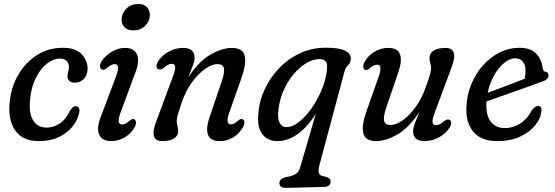

<svg xmlns="http://www.w3.org/2000/svg" viewBox="-20 -696 2774 960"><path d="M279.5 -403Q247.5 -403 216 -379Q184.5 -355 161.5 -311.2Q138.5 -267.5 131.5 -208.5Q122 -132.5 145 -95.2Q168 -58 212.5 -58Q248.5 -58 279.2 -78.8Q310 -99.5 329 -141Q336 -151.5 343 -158.2Q350 -165 359 -165Q369 -165 374.8 -154.8Q380.5 -144.5 374 -124Q365.5 -91.5 340.2 -60.8Q315 -30 273.2 -10.2Q231.5 9.5 172.5 9.5Q92 9.5 54.8 -45.5Q17.5 -100.5 29.5 -195.5Q38 -266.5 73.5 -326Q109 -385.5 165.8 -421.2Q222.5 -457 295 -457Q358 -457 388 -425.2Q418 -393.5 418 -352.5Q417.5 -319.5 398.8 -301Q380 -282.5 354.5 -282.5Q337 -282.5 327 -291.5Q317 -300.5 317.5 -315Q317.5 -326 321 -337.2Q324.5 -348.5 324.5 -361.5Q324.5 -380.5 312.5 -391.8Q300.5 -403 279.5 -403Z M646 -544Q617.5 -544 602 -560.5Q586.5 -577 588 -602Q589.5 -630.5 612.2 -653.2Q635 -676 672 -676Q701 -676 715.8 -659Q730.5 -642 729 -616Q727.5 -588 704.8 -566Q682 -544 646 -544ZM584 -137Q571.5 -103.5 573.2 -88.5Q575 -73.5 590.5 -73.5Q598.5 -73.5 607.5 -77.8Q616.5 -82 628.5 -93Q642.5 -104.5 651.5 -99.5Q658.5 -96 659.8 -85Q661 -74 652.5 -58.5Q635.5 -28.5 604 -9.5Q572.5 9.5 536 9.5Q490 9.5 475.8 -23Q461.5 -55.5 484.5 -113.5L558.5 -309.5Q572 -344.5 570.2 -360Q568.5 -375.5 552.5 -375.5Q536 -375.5 513.5 -355Q498.5 -344 489.5 -348.5Q481.5 -351.5 480.2 -362.5Q479 -373.5 487.5 -388.5Q505.5 -417.5 538.2 -437Q571 -456.5 606 -456.5Q650.5 -456.5 665 -423.8Q679.5 -391 656 -330.5Z M772.5 -349.5Q763.5 -352.5 762.8 -364.2Q762 -376 770.5 -389.5Q790.5 -420 824.8 -438.2Q859 -456.5 894.5 -456.5Q953 -456.5 953 -407.5Q953 -391 944.5 -368.8Q936 -346.5 922 -310.5Q975 -390.5 1033.2 -423.5Q1091.5 -456.5 1139 -456.5Q1195.5 -456.5 1203.8 -415Q1212 -373.5 1186.5 -304L1127.5 -136.5Q1105 -74.5 1134 -74.5Q1142.5 -74.5 1150.8 -78.5Q1159 -82.5 1171 -93.5Q1184.5 -104.5 1193 -99.5Q1200.5 -96.5 1201.8 -85.8Q1203 -75 1195 -60Q1176.5 -27.5 1146 -9Q1115.5 9.5 1079 9.5Q1031.5 9.5 1020 -22.2Q1008.5 -54 1028 -111L1089 -290Q1104.5 -336 1099.2 -355.8Q1094 -375.5 1067.5 -375.5Q1040 -375.5 1005.8 -351.8Q971.5 -328 939.5 -284Q907.5 -240 887 -179Q873 -137 868.2 -120.2Q863.5 -103.5 863.5 -92Q863.5 -79.5 867.2 -67Q871 -54.5 871 -39.5Q871 -16.5 849.5 -3.5Q828 9.5 791 9.5Q721.5 9.5 763.5 -95L842.5 -308Q857.5 -346 856 -361.5Q854.5 -377 838 -377Q821.5 -377 798.5 -356.5Q782.5 -344.5 772.5 -349.5Z M1412.5 243.5Q1377 244.5 1377 219Q1377 197 1410.5 189.5Q1444 184 1459 173.5Q1474 163 1480 144L1559 -127Q1516 -59 1467.2 -24.8Q1418.5 9.5 1367 9.5Q1318 9.5 1291.2 -25.8Q1264.5 -61 1272 -131.5Q1276.5 -191 1303.2 -248.8Q1330 -306.5 1374.5 -353.8Q1419 -401 1478.8 -429.2Q1538.5 -457.5 1610 -457.5Q1677.5 -457.5 1706.8 -442Q1736 -426.5 1734 -400.5Q1732.5 -381 1720 -369.5Q1707.5 -358 1702 -336.5L1576.5 132Q1571.5 151 1573.5 164.2Q1575.5 177.5 1587.5 182.5L1614 189.5Q1633 196.5 1633 210.5Q1633 237.5 1601.5 238.5ZM1372 -145.5Q1366.5 -103.5 1378.2 -82Q1390 -60.5 1412.5 -60.5Q1444.5 -60.5 1479.2 -89.5Q1514 -118.5 1544.5 -164.2Q1575 -210 1594.5 -262.2Q1614 -314.5 1615.5 -361Q1617 -400.5 1578 -400.5Q1544 -400.5 1509.5 -379.2Q1475 -358 1445.5 -322Q1416 -286 1396.5 -240.2Q1377 -194.5 1372 -145.5Z M2226 -97.5Q2235 -94 2235.8 -82.5Q2236.5 -71 2228 -58Q2209 -28 2174.5 -9.2Q2140 9.5 2104.5 9.5Q2045.5 9.5 2045.5 -39Q2045.5 -56 2054 -78Q2062.5 -100 2077 -136.5Q2024 -56 1966.2 -23.2Q1908.5 9.5 1861 9.5Q1804.5 9.5 1796.2 -32Q1788 -73.5 1813.5 -143L1872.5 -310.5Q1895 -372.5 1866 -372.5Q1849 -372.5 1828.5 -354.5Q1813.5 -342 1805 -347Q1797.5 -350.5 1796.5 -361.2Q1795.5 -372 1803.5 -387.5Q1820 -417.5 1852 -437Q1884 -456.5 1921 -456.5Q1968.5 -456.5 1980 -424.5Q1991.5 -392.5 1972 -336L1911 -157Q1895.5 -111 1900.8 -91Q1906 -71 1932.5 -71Q1960 -71 1994 -94.8Q2028 -118.5 2059.5 -162.8Q2091 -207 2111.5 -268Q2126 -309.5 2130.8 -326.5Q2135.5 -343.5 2135.5 -354.5Q2135.5 -367 2131.5 -379.5Q2127.5 -392 2127.5 -407Q2127.5 -430 2149 -443.2Q2170.5 -456.5 2207.5 -456.5Q2277.5 -456.5 2235 -351.5L2156 -139Q2141 -100.5 2142.8 -85.2Q2144.5 -70 2160.5 -70Q2168.5 -70 2178 -74.5Q2187.5 -79 2201 -90.5Q2217 -102 2226 -97.5Z M2687 -139Q2683.5 -104 2656.2 -69.8Q2629 -35.5 2580.8 -13Q2532.5 9.5 2466 9.5Q2385 9.5 2346.2 -37.8Q2307.5 -85 2312 -163Q2315 -223 2337 -276Q2359 -329 2395.5 -369.8Q2432 -410.5 2478.5 -433.8Q2525 -457 2577 -457Q2632.5 -457 2660.5 -428.2Q2688.5 -399.5 2693.5 -354.5Q2696.5 -339 2706.5 -337.5Q2721.5 -336.5 2722.5 -321Q2724 -299 2692 -288.5Q2654.5 -274.5 2602.5 -256Q2550.5 -237.5 2499.2 -219.5Q2448 -201.5 2412.5 -189V-187Q2408 -121 2433.5 -88.2Q2459 -55.5 2504.5 -55.5Q2543 -55.5 2579.5 -77.5Q2616 -99.5 2639 -144.5Q2656.5 -167.5 2672 -166.5Q2690 -165 2687 -139ZM2555.5 -404.5Q2529 -404.5 2501 -381.5Q2473 -358.5 2450.8 -319.5Q2428.5 -280.5 2418.5 -232Q2458 -246.5 2510.8 -266.5Q2563.5 -286.5 2604 -302.5Q2607.5 -319 2607.5 -344Q2607.5 -371.5 2594 -388Q2580.5 -404.5 2555.5 -404.5Z"/></svg>

Font: Fraunces 72pt SuperSoft
Style: Italic
Weight: 400
Italic angle: -16°
Version: Version 1.000;[b76b70a41]